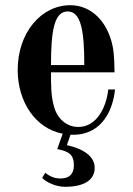

<svg xmlns="http://www.w3.org/2000/svg" viewBox="-20 -506 512 738"><path d="M48 -237C48 -115 116 -12 221 8L200 67C244 76 264 87 264 130C264 164 245 180 213 180C191 180 174 174 154 158L142 178C160 196 196 212 230 212C311 212 344 181 344 139C344 83 275 60 237 52L251 12H261C375 12 415 -88 422 -162H396C389 -94 352 -18 281 -18C236 -18 199 -50 187 -99C176 -138 176 -177 176 -228H420C420 -240 420 -296 413 -328C394 -422 332 -486 250 -486C139 -486 48 -381 48 -237ZM176 -256C176 -386 188 -462 240 -462C292 -462 304 -386 304 -256Z"/></svg>

Font: Old Standard
Style: Bold
Weight: 700
Designer: Alexey Kryukov <alexios@thessalonica.org.ru>
Version: Version 2.0.2